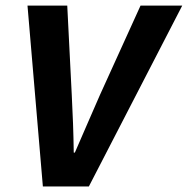

<svg xmlns="http://www.w3.org/2000/svg" viewBox="-20 -672 677 692"><path d="M134.5 0 79.1 -651.8H222.4L238.6 -330.9Q241.3 -279.3 243.2 -227Q245.1 -174.7 245.8 -122H249.8Q272.7 -174.4 295.2 -226.6Q317.7 -278.9 340.7 -330.9L486.5 -651.8H636.8L300.3 0Z"/></svg>

Font: Source Sans 3 VF
Style: Italic
Weight: 200
Italic angle: -11°
Designer: Paul D. Hunt
Foundry: Adobe Systems Incorporated
Version: Version 3.042;hotconv 1.0.118;makeotfexe 2.5.65603